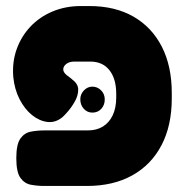

<svg xmlns="http://www.w3.org/2000/svg" viewBox="-20 -607 612 636"><path d="M126 9Q104 9 82.5 5Q61 1 47.5 -18Q34 -37 34 -83Q34 -129 47.5 -148Q61 -167 82.5 -171Q104 -175 127 -175H271Q300 -175 321 -188Q342 -201 353.5 -225.5Q365 -250 365 -284V-296Q365 -346 342.5 -374.5Q320 -403 279 -403H226Q210 -403 200 -395.5Q190 -388 189.5 -378Q189 -368 201 -358Q206 -354 211 -350.5Q216 -347 220 -343Q239 -329 239 -310Q239 -291 228.5 -272Q218 -253 205.5 -238.5Q193 -224 187 -219Q164 -200 137.5 -203Q111 -206 86.5 -225.5Q62 -245 45 -278Q28 -311 24 -352Q20 -401 35 -443.5Q50 -486 80.5 -518.5Q111 -551 154 -569Q197 -587 248 -587H276Q361 -587 422 -552Q483 -517 516 -452.5Q549 -388 549 -299V-281Q549 -191 515 -126Q481 -61 418 -26Q355 9 268 9ZM286 -234Q269 -234 257.5 -246.7Q246 -259.5 246 -278Q246 -295 258 -307.5Q270 -320 285.8 -320Q302.7 -320 314.9 -307.7Q327 -295.4 327 -277.8Q327 -259 315.5 -246.5Q304.1 -234 286 -234Z"/></svg>

Font: Fredoka Light
Style: Regular
Weight: 300
Designer: Ben Nathan
Foundry: Milena B. Brandão, Ben Nathan
Version: Version 2.001